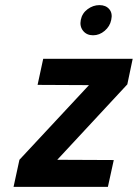

<svg xmlns="http://www.w3.org/2000/svg" viewBox="-20 -731 539 751"><path d="M369 -711Q344 -711 322.5 -695Q301 -679 296 -653Q291 -628 305 -610.5Q319 -593 344 -593Q369 -593 389.5 -610.5Q410 -628 415 -653Q421 -679 407.5 -695Q394 -711 369 -711ZM499 -501H149L127 -399L328 -398L56 -106L33 0H402L425 -105L204 -106L478 -401Z"/></svg>

Font: Advent Pro
Style: Bold Italic
Weight: 700
Italic angle: -12°
Designer: VivaRado, Andreas Kalpakidis
Foundry: VivaRado, Andreas Kalpakidis
Version: Version 3.000